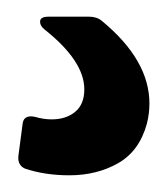

<svg xmlns="http://www.w3.org/2000/svg" viewBox="-20 -20 199 230"><path d="M22 120Q32 123 42 123Q59 123 70 114Q81 105 81 87Q81 53 33 15Q28 11 28 6Q28 0 38 0H87Q96 0 102 5Q159 52 159 104Q159 116 156 128Q147 161 121.5 175.5Q96 190 63 190Q34 190 10 182Q1 178 2 167L7 129Q8 117 22 120Z"/></svg>

Font: Barlow SemiBold
Style: Regular
Weight: 600
Designer: Jeremy Tribby
Foundry: Tribby Type
Version: Version 1.422